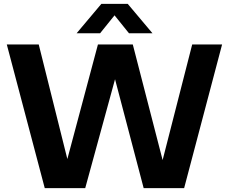

<svg xmlns="http://www.w3.org/2000/svg" viewBox="-20 -969 1180 989"><path d="M210.5 0 15 -740H179.5L346.5 -71.5H306L484.5 -740H664L836.5 -71.5H799L970 -740H1124L928.5 0H720L551.5 -641H594.5L419 0ZM374.5 -797.5 502 -949H638L765.5 -797.5H644.5L557.5 -905.5H582.5L495.5 -797.5Z"/></svg>

Font: Encode Sans SC Condensed Thin
Style: Bold
Weight: 700
Version: Version 3.002